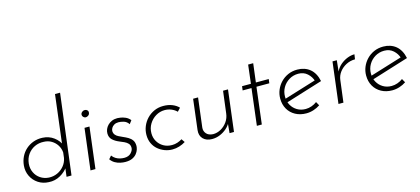

<svg xmlns="http://www.w3.org/2000/svg" viewBox="-61 -1254 3852 1759"><g transform="rotate(-15 1865.5 -374.5)"><path d="M233 5Q177 3 134 -25.5Q91 -54 68.5 -100.5Q46 -147 51 -201Q55 -245 73.5 -283Q92 -321 123 -348.5Q154 -376 194 -390.5Q234 -405 280 -403Q342 -400 387.5 -366Q433 -332 451 -284L436 -269L496 -760H544L449 0H402L416 -113L424 -94Q393 -48 342.5 -19.5Q292 9 233 5ZM245 -35Q288 -33 325.5 -50Q363 -67 389.5 -99Q416 -131 424 -173L430 -224Q427 -262 407.5 -293Q388 -324 356 -343.5Q324 -363 283 -364Q236 -367 196 -348Q156 -329 130 -292.5Q104 -256 99 -206Q95 -160 113 -122Q131 -84 165.5 -61Q200 -38 245 -35Z M677 -391H724L676 0H629ZM682 -515Q683 -529 695.5 -539Q708 -549 722 -548Q735 -548 744.5 -538.5Q754 -529 752 -515Q751 -500 739 -490.5Q727 -481 713 -481Q700 -482 690.5 -492Q681 -502 682 -515Z M959 8Q937 8 911 2.5Q885 -3 861.5 -16.5Q838 -30 821 -54L846 -83Q860 -64 878.5 -52.5Q897 -41 918 -36Q939 -31 959 -31Q1001 -31 1023.5 -55.5Q1046 -80 1046 -103Q1046 -129 1032 -144Q1018 -159 996.5 -169Q975 -179 952 -188Q915 -203 890.5 -226Q866 -249 866 -287Q866 -307 874 -326.5Q882 -346 898 -362.5Q914 -379 937 -389Q960 -399 990 -399Q998 -399 1019 -396Q1040 -393 1065 -382.5Q1090 -372 1110 -348L1086 -316Q1068 -343 1040.5 -351.5Q1013 -360 990 -360Q966 -360 949 -350Q932 -340 923.5 -325Q915 -310 915 -296Q916 -275 927 -261Q938 -247 956 -238Q974 -229 994 -220Q1020 -209 1042.5 -196Q1065 -183 1079.5 -162.5Q1094 -142 1094 -108Q1094 -94 1088 -74.5Q1082 -55 1067 -36Q1052 -17 1026 -4.5Q1000 8 959 8Z M1530 -28Q1503 -11 1471 -1Q1439 9 1405 9Q1368 9 1333 -4Q1298 -17 1269.5 -41Q1241 -65 1224.5 -100.5Q1208 -136 1208 -181Q1208 -223 1224 -262Q1240 -301 1269 -331.5Q1298 -362 1337.5 -380Q1377 -398 1424 -398Q1471 -398 1508 -383.5Q1545 -369 1570 -343L1541 -312Q1522 -332 1492 -345Q1462 -358 1427 -358Q1382 -358 1343 -334.5Q1304 -311 1280 -271.5Q1256 -232 1256 -183Q1256 -141 1276 -106.5Q1296 -72 1331 -51.5Q1366 -31 1412 -31Q1439 -31 1463 -39Q1487 -47 1508 -60Z M1781 11Q1727 11 1696.5 -20Q1666 -51 1672 -103L1707 -391H1754L1720 -115Q1716 -81 1737 -56.5Q1758 -32 1801 -30Q1840 -30 1875.5 -50Q1911 -70 1935.5 -104.5Q1960 -139 1965 -183L1991 -391H2038L1990 0H1948L1958 -110L1963 -99Q1949 -69 1920.5 -44Q1892 -19 1856 -4Q1820 11 1781 11Z M2275 -563H2323L2301 -386H2423L2418 -347H2296L2254 0H2207L2249 -347H2165L2170 -386H2254Z M2680 -33Q2709 -33 2737 -43Q2765 -53 2787 -70L2807 -34Q2779 -15 2745 -4Q2711 7 2676 7Q2618 7 2573 -17.5Q2528 -42 2503 -85.5Q2478 -129 2478 -186Q2478 -228 2494 -266.5Q2510 -305 2539 -335.5Q2568 -366 2608 -384Q2648 -402 2697 -402Q2732 -402 2762 -392Q2792 -382 2816 -362.5Q2840 -343 2856.5 -313Q2873 -283 2881 -244L2524 -133L2516 -169L2847 -271L2829 -257Q2816 -301 2781.5 -332Q2747 -363 2696 -363Q2648 -363 2609 -339.5Q2570 -316 2547.5 -277Q2525 -238 2525 -191Q2525 -146 2545 -110.5Q2565 -75 2600 -54Q2635 -33 2680 -33Z M3070 -391 3059 -287Q3077 -324 3106.5 -349Q3136 -374 3171 -388Q3206 -402 3240 -402L3233 -356Q3188 -356 3149 -336Q3110 -316 3084.5 -282.5Q3059 -249 3054 -207L3028 0H2981L3029 -391Z M3495 -33Q3524 -33 3552 -43Q3580 -53 3602 -70L3622 -34Q3594 -15 3560 -4Q3526 7 3491 7Q3433 7 3388 -17.5Q3343 -42 3318 -85.5Q3293 -129 3293 -186Q3293 -228 3309 -266.5Q3325 -305 3354 -335.5Q3383 -366 3423 -384Q3463 -402 3512 -402Q3547 -402 3577 -392Q3607 -382 3631 -362.5Q3655 -343 3671.5 -313Q3688 -283 3696 -244L3339 -133L3331 -169L3662 -271L3644 -257Q3631 -301 3596.5 -332Q3562 -363 3511 -363Q3463 -363 3424 -339.5Q3385 -316 3362.5 -277Q3340 -238 3340 -191Q3340 -146 3360 -110.5Q3380 -75 3415 -54Q3450 -33 3495 -33Z"/></g></svg>

Font: Josefin Sans Thin Light
Style: Italic
Weight: 300
Italic angle: -7°
Version: Version 2.000